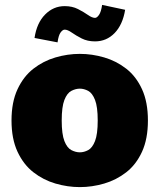

<svg xmlns="http://www.w3.org/2000/svg" viewBox="-20 -752 651 784"><path d="M306 12Q256 12 206.5 -2.5Q157 -17 116.5 -48.5Q76 -80 51.5 -132.5Q27 -185 27 -260Q27 -335 51.5 -387.5Q76 -440 116.5 -471.5Q157 -503 206.5 -517.5Q256 -532 306 -532Q356 -532 405.5 -517.5Q455 -503 495.5 -471.5Q536 -440 560 -387.5Q584 -335 584 -260Q584 -185 560 -132.5Q536 -80 495.5 -48.5Q455 -17 405.5 -2.5Q356 12 306 12ZM306 -130Q323 -130 340 -139Q357 -148 368 -176Q379 -204 379 -260Q379 -316 368 -344Q357 -372 340 -381Q323 -390 306 -390Q289 -390 271.5 -381Q254 -372 243 -344Q232 -316 232 -260Q232 -204 243 -176Q254 -148 271.5 -139Q289 -130 306 -130ZM397 -732 491 -712Q481 -651 448 -617Q415 -583 368 -583Q337 -583 313.5 -595Q290 -607 273 -619Q256 -631 244 -631Q236 -631 227.5 -619.5Q219 -608 215 -579L121 -597Q130 -658 164 -692.5Q198 -727 244 -727Q275 -727 298.5 -715Q322 -703 339 -691Q356 -679 368 -679Q376 -679 384.5 -691.5Q393 -704 397 -732Z"/></svg>

Font: Murecho Black
Style: Regular
Weight: 900
Designer: Neil Summerour
Foundry: Positype
Version: Version 1.010; ttfautohint (v1.8.3)